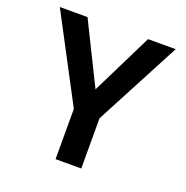

<svg xmlns="http://www.w3.org/2000/svg" viewBox="-129 -847 939 967"><g transform="rotate(20 340.0 -363.5)"><path d="M177.6 -727.3 339.8 -399.1 502.1 -727.3H650.2L408.7 -269.2V0H271V-269.2L29.1 -727.3Z"/></g></svg>

Font: Interface
Style: Bold
Weight: 700
Designer: Rasmus Andersson
Foundry: rsms
Version: Version 1.8